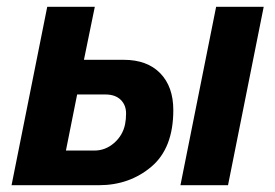

<svg xmlns="http://www.w3.org/2000/svg" viewBox="-20 -545 810 565"><path d="M14 0 119 -525H259L227 -369H344Q413 -369 451.5 -329.5Q490 -290 490 -221Q490 -109 425.5 -54.5Q361 0 271 0ZM174 -102H258Q290 -102 315.5 -124Q341 -146 348 -179Q351 -194 351 -211Q351 -236 335 -251.5Q319 -267 290 -267H207ZM511 0 616 -525H756L651 0Z"/></svg>

Font: Aneliza
Style: Bold Italic
Weight: 700
Italic angle: -11.31°
Designer: Mike Abbink, Paul van der Laan, Pieter van Rosmalen
Foundry: Bold Monday
Version: Version 3.0